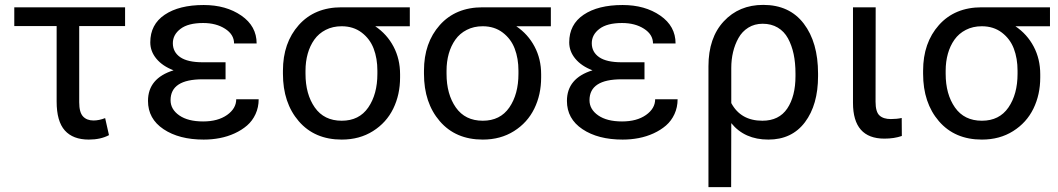

<svg xmlns="http://www.w3.org/2000/svg" viewBox="-20 -558 4302 781"><path d="M38.1 -452.1V-528.3H488.8V-452.1H302.2V-142.1Q302.2 -101.1 317.6 -84.5Q333 -67.9 360.4 -67.9Q382.8 -67.9 407.7 -77.6L423.3 -8.3Q389.2 9.8 341.3 9.8Q276.9 9.8 243.7 -27.3Q210.4 -64.5 210.4 -145V-452.1Z M582 -147.5Q582 -239.7 686 -272Q641.1 -289.1 616.2 -319.1Q591.3 -349.1 591.3 -385.7Q591.3 -458.5 649.9 -498Q708.5 -537.6 808.6 -537.6Q899.4 -537.6 961.7 -494.6Q1023.9 -451.7 1023.9 -381.3H932.1Q932.1 -417.5 895.8 -440.9Q859.4 -464.4 806.2 -464.4Q745.6 -464.4 714.4 -440.7Q683.1 -417 683.1 -382.3Q683.1 -346.2 713.1 -325.4Q743.2 -304.7 804.2 -304.7H897.5V-235.4H804.2Q673.8 -235.4 673.8 -150.4Q673.8 -113.3 709.2 -88.6Q744.6 -64 806.2 -64Q866.2 -64 903.6 -90.3Q940.9 -116.7 940.9 -154.3H1032.2Q1032.2 -121.6 1019.5 -94Q1006.8 -66.4 985.1 -47.6Q963.4 -28.8 934.6 -15.6Q905.8 -2.4 874 3.7Q842.3 9.8 808.6 9.8Q708.5 9.8 645.3 -32.5Q582 -74.7 582 -147.5Z M1222.7 -270.5V-257.8Q1222.7 -174.8 1260.5 -120.8Q1298.3 -66.9 1370.1 -66.9Q1440.9 -66.9 1478 -120.8Q1515.1 -174.8 1515.1 -257.8V-270.5Q1515.1 -320.3 1500 -360.1Q1484.9 -399.9 1451.2 -425.5Q1417.5 -451.2 1369.6 -451.2Q1333.5 -451.2 1304.9 -436.5Q1276.4 -421.9 1258.5 -396.7Q1240.7 -371.6 1231.7 -339.4Q1222.7 -307.1 1222.7 -270.5ZM1369.1 -528.3H1647V-451.2H1506.3Q1554.2 -418.9 1580.8 -368.4Q1607.4 -317.9 1607.4 -255.9V-242.7Q1607.4 -172.9 1579.6 -116Q1551.8 -59.1 1497.1 -24.7Q1442.4 9.8 1370.1 9.8Q1259.8 9.8 1195.3 -64.9Q1130.9 -139.6 1130.9 -257.8V-270.5Q1130.9 -383.8 1195.3 -456.1Q1259.8 -528.3 1369.1 -528.3Z M1796.4 -270.5V-257.8Q1796.4 -174.8 1834.2 -120.8Q1872.1 -66.9 1943.8 -66.9Q2014.6 -66.9 2051.8 -120.8Q2088.9 -174.8 2088.9 -257.8V-270.5Q2088.9 -320.3 2073.7 -360.1Q2058.6 -399.9 2024.9 -425.5Q1991.2 -451.2 1943.4 -451.2Q1907.2 -451.2 1878.7 -436.5Q1850.1 -421.9 1832.3 -396.7Q1814.5 -371.6 1805.4 -339.4Q1796.4 -307.1 1796.4 -270.5ZM1942.9 -528.3H2220.7V-451.2H2080.1Q2127.9 -418.9 2154.5 -368.4Q2181.2 -317.9 2181.2 -255.9V-242.7Q2181.2 -172.9 2153.3 -116Q2125.5 -59.1 2070.8 -24.7Q2016.1 9.8 1943.8 9.8Q1833.5 9.8 1769 -64.9Q1704.6 -139.6 1704.6 -257.8V-270.5Q1704.6 -383.8 1769 -456.1Q1833.5 -528.3 1942.9 -528.3Z M2286.1 -147.5Q2286.1 -239.7 2390.1 -272Q2345.2 -289.1 2320.3 -319.1Q2295.4 -349.1 2295.4 -385.7Q2295.4 -458.5 2354 -498Q2412.6 -537.6 2512.7 -537.6Q2603.5 -537.6 2665.8 -494.6Q2728 -451.7 2728 -381.3H2636.2Q2636.2 -417.5 2599.9 -440.9Q2563.5 -464.4 2510.3 -464.4Q2449.7 -464.4 2418.5 -440.7Q2387.2 -417 2387.2 -382.3Q2387.2 -346.2 2417.2 -325.4Q2447.3 -304.7 2508.3 -304.7H2601.6V-235.4H2508.3Q2377.9 -235.4 2377.9 -150.4Q2377.9 -113.3 2413.3 -88.6Q2448.7 -64 2510.3 -64Q2570.3 -64 2607.7 -90.3Q2645 -116.7 2645 -154.3H2736.3Q2736.3 -121.6 2723.6 -94Q2710.9 -66.4 2689.2 -47.6Q2667.5 -28.8 2638.7 -15.6Q2609.9 -2.4 2578.1 3.7Q2546.4 9.8 2512.7 9.8Q2412.6 9.8 2349.4 -32.5Q2286.1 -74.7 2286.1 -147.5Z M2954.1 203.1H2861.8V-288.6Q2861.8 -404.3 2924.1 -471.2Q2986.3 -538.1 3084.5 -538.1Q3191.4 -538.1 3249.5 -461.9Q3307.6 -385.7 3307.6 -258.8V-248.5Q3307.6 -131.8 3254.4 -61Q3201.2 9.8 3105.5 9.8Q3008.8 9.8 2954.6 -57.1ZM2954.6 -281.7V-138.7Q2993.2 -66.9 3081.1 -66.9Q3148.9 -66.9 3182.4 -116.7Q3215.8 -166.5 3215.8 -248.5V-258.8Q3215.8 -302.2 3208.3 -337.9Q3200.7 -373.5 3185.3 -401.9Q3169.9 -430.2 3143.6 -445.8Q3117.2 -461.4 3082.5 -461.4Q3049.3 -461.4 3023.9 -445.6Q2998.5 -429.7 2983.9 -403.3Q2969.2 -377 2961.9 -346.2Q2954.6 -315.4 2954.6 -281.7Z M3449.7 -528.3H3542L3541.5 -144.5Q3541.5 -103 3557.4 -88.4Q3573.2 -73.7 3603.5 -73.7Q3627.9 -73.7 3647.9 -78.1L3648.4 -4.9Q3617.2 5.9 3577.6 5.9Q3449.7 5.9 3449.7 -139.6Z M3826.7 -270.5V-257.8Q3826.7 -174.8 3864.5 -120.8Q3902.3 -66.9 3974.1 -66.9Q4044.9 -66.9 4082 -120.8Q4119.1 -174.8 4119.1 -257.8V-270.5Q4119.1 -320.3 4104 -360.1Q4088.9 -399.9 4055.2 -425.5Q4021.5 -451.2 3973.6 -451.2Q3937.5 -451.2 3908.9 -436.5Q3880.4 -421.9 3862.5 -396.7Q3844.7 -371.6 3835.7 -339.4Q3826.7 -307.1 3826.7 -270.5ZM3973.1 -528.3H4251V-451.2H4110.4Q4158.2 -418.9 4184.8 -368.4Q4211.4 -317.9 4211.4 -255.9V-242.7Q4211.4 -172.9 4183.6 -116Q4155.8 -59.1 4101.1 -24.7Q4046.4 9.8 3974.1 9.8Q3863.8 9.8 3799.3 -64.9Q3734.9 -139.6 3734.9 -257.8V-270.5Q3734.9 -383.8 3799.3 -456.1Q3863.8 -528.3 3973.1 -528.3Z"/></svg>

Font: Bert Sans Medium
Style: Regular
Weight: 500
Designer: Christian Robertson, Adam Twardoch, & Cristiano Sobral
Foundry: Google
Version: Version 12.135;January 10, 2020;FontCreator 12.0.0.2547 64-b